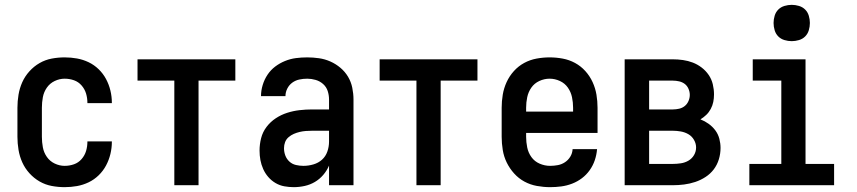

<svg xmlns="http://www.w3.org/2000/svg" viewBox="-20 -765 3540 793"><path d="M247 8Q220 8 193.5 3Q167 -2 143.5 -15.5Q120 -29 101.5 -49.5Q83 -70 72 -94.5Q61 -119 56.5 -146Q52 -173 52 -200V-320Q52 -347 56.5 -374Q61 -401 72 -425.5Q83 -450 101.5 -470.5Q120 -491 143.5 -504.5Q167 -518 193.5 -523Q220 -528 247 -528Q273 -528 298 -523.5Q323 -519 346 -508Q369 -497 387.5 -479Q406 -461 418 -438.5Q430 -416 436 -391Q442 -366 442 -341Q442 -341 442 -340.5Q442 -340 442 -339H341Q341 -339 341 -339.5Q341 -340 341 -340Q341 -360 335.5 -378.5Q330 -397 317 -412Q304 -427 285.5 -433.5Q267 -440 247 -440Q226 -440 206 -430.5Q186 -421 173.5 -403Q161 -385 157 -363.5Q153 -342 153 -320V-200Q153 -178 157 -156.5Q161 -135 173.5 -117Q186 -99 206 -89.5Q226 -80 247 -80Q267 -80 285.5 -86.5Q304 -93 317 -108Q330 -123 335.5 -141.5Q341 -160 341 -180Q341 -180 341 -180.5Q341 -181 341 -181H442Q442 -180 442 -179.5Q442 -179 442 -179Q442 -154 436 -129Q430 -104 418 -81.5Q406 -59 387.5 -41Q369 -23 346 -12Q323 -1 298 3.5Q273 8 247 8Z M700 0V-432H548V-520H952V-432H800V0Z M1193 8Q1174 8 1154.5 4.5Q1135 1 1118 -9Q1101 -19 1088 -34Q1075 -49 1067 -67Q1059 -85 1055.5 -104Q1052 -123 1052 -143Q1052 -169 1058.5 -194.5Q1065 -220 1081 -241Q1097 -262 1119 -276.5Q1141 -291 1166 -299Q1191 -307 1217 -310Q1243 -313 1269 -313H1339V-354Q1339 -372 1333.5 -389Q1328 -406 1314.5 -418Q1301 -430 1283.5 -435Q1266 -440 1249 -440Q1232 -440 1216 -436.5Q1200 -433 1187 -423.5Q1174 -414 1166.5 -399Q1159 -384 1159 -368Q1159 -368 1159 -368Q1159 -368 1159 -368H1058Q1058 -368 1058 -368Q1058 -368 1058 -368Q1058 -391 1065 -414Q1072 -437 1085 -456.5Q1098 -476 1116.5 -490Q1135 -504 1157 -513Q1179 -522 1202 -525Q1225 -528 1249 -528Q1273 -528 1297.5 -524.5Q1322 -521 1344.5 -511Q1367 -501 1386 -485Q1405 -469 1417.5 -448Q1430 -427 1435 -402.5Q1440 -378 1440 -354V0H1339V-81Q1330 -60 1315 -42.5Q1300 -25 1280.5 -13.5Q1261 -2 1238.5 3Q1216 8 1193 8ZM1233 -80Q1254 -80 1274.5 -86Q1295 -92 1310 -105.5Q1325 -119 1332 -139Q1339 -159 1339 -180V-225H1269Q1256 -225 1243 -224Q1230 -223 1217.5 -220Q1205 -217 1193.5 -212Q1182 -207 1172 -198.5Q1162 -190 1157.5 -178Q1153 -166 1153 -153Q1153 -137 1158.5 -122.5Q1164 -108 1175.5 -97.5Q1187 -87 1202.5 -83.5Q1218 -80 1233 -80Z M1700 0V-432H1548V-520H1952V-432H1800V0Z M2252 8Q2225 8 2197.5 3Q2170 -2 2146 -15Q2122 -28 2103.5 -48.5Q2085 -69 2073 -93.5Q2061 -118 2056.5 -145.5Q2052 -173 2052 -200V-320Q2052 -347 2056.5 -374Q2061 -401 2072.5 -426Q2084 -451 2102.5 -471.5Q2121 -492 2145 -505Q2169 -518 2196 -523Q2223 -528 2250 -528Q2277 -528 2304 -523Q2331 -518 2355 -505Q2379 -492 2397.5 -471.5Q2416 -451 2427.5 -426Q2439 -401 2443.5 -374Q2448 -347 2448 -320V-216H2153V-200Q2153 -178 2157.5 -156Q2162 -134 2175 -116Q2188 -98 2209 -89Q2230 -80 2252 -80Q2268 -80 2284 -83Q2300 -86 2313.5 -95Q2327 -104 2335.5 -118Q2344 -132 2345 -149H2446Q2444 -125 2436.5 -103Q2429 -81 2415.5 -62Q2402 -43 2383.5 -29Q2365 -15 2343 -6.5Q2321 2 2298 5Q2275 8 2252 8ZM2347 -304V-320Q2347 -342 2342.5 -363.5Q2338 -385 2325.5 -403Q2313 -421 2292.5 -430.5Q2272 -440 2250 -440Q2228 -440 2207.5 -430.5Q2187 -421 2174.5 -403Q2162 -385 2157.5 -363.5Q2153 -342 2153 -320V-304Z M2560 0V-520H2759Q2780 -520 2801 -517Q2822 -514 2841.5 -506.5Q2861 -499 2878 -486Q2895 -473 2907 -455.5Q2919 -438 2924 -417Q2929 -396 2929 -375Q2929 -359 2926 -344Q2923 -329 2915.5 -315Q2908 -301 2897 -290.5Q2886 -280 2873 -272Q2891 -265 2907 -253.5Q2923 -242 2934.5 -226.5Q2946 -211 2951 -192Q2956 -173 2956 -154Q2956 -130 2949 -107Q2942 -84 2928 -65.5Q2914 -47 2894 -34Q2874 -21 2851.5 -13.5Q2829 -6 2805.5 -3Q2782 0 2759 0ZM2759 -313Q2772 -313 2785 -316Q2798 -319 2808 -327Q2818 -335 2823.5 -347.5Q2829 -360 2829 -373Q2829 -386 2823.5 -398.5Q2818 -411 2808 -418.5Q2798 -426 2785 -429Q2772 -432 2759 -432H2661V-313ZM2759 -88Q2775 -88 2792 -90.5Q2809 -93 2823.5 -101.5Q2838 -110 2846.5 -124.5Q2855 -139 2855 -156Q2855 -172 2846.5 -187Q2838 -202 2823.5 -210.5Q2809 -219 2792 -222Q2775 -225 2759 -225H2661V-88Z M3075 0V-88H3207V-432H3089V-520H3307V-88H3425V0ZM3250 -595Q3235 -595 3220 -599.5Q3205 -604 3194.5 -614.5Q3184 -625 3179.5 -640Q3175 -655 3175 -670Q3175 -685 3179.5 -700Q3184 -715 3194.5 -725.5Q3205 -736 3220 -740.5Q3235 -745 3250 -745Q3265 -745 3280 -740.5Q3295 -736 3305.5 -725.5Q3316 -715 3320.5 -700Q3325 -685 3325 -670Q3325 -655 3320.5 -640Q3316 -625 3305.5 -614.5Q3295 -604 3280 -599.5Q3265 -595 3250 -595Z"/></svg>

Font: Zed Mono Semibold
Style: Regular
Weight: 600
Monospace: yes
Designer: Belleve Invis
Foundry: Belleve Invis
Version: Version 1.0.0; ttfautohint (v1.8.4)